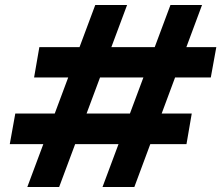

<svg xmlns="http://www.w3.org/2000/svg" viewBox="-20 -746 883 766"><path d="M389 0 660 -726H786L516 0ZM89 0 360 -726H487L216 0ZM19 -171 41 -293H745L724 -171ZM116 -437 137 -558H843L821 -437Z"/></svg>

Font: DM Sans 10pt
Style: Bold Italic
Weight: 700
Italic angle: -10°
Version: Version 4.004;gftools[0.9.30]